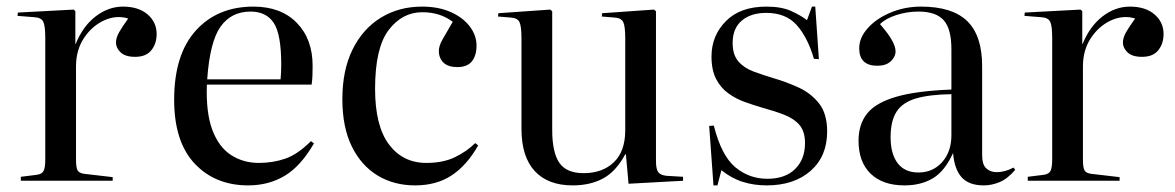

<svg xmlns="http://www.w3.org/2000/svg" viewBox="-20 -547 3556 581"><path d="M43 0V-12L91 -18Q107 -20 112 -30Q117 -40 117 -66V-433Q117 -468 111 -481Q105 -494 83 -495L33 -499L34 -509L203 -518L208 -513V-414H209Q231 -468 269.5 -497.5Q308 -527 352 -527Q399 -527 426.5 -503.5Q454 -480 454 -444Q454 -415 438 -395Q422 -375 389 -375Q359 -375 345 -388.5Q331 -402 331 -418Q331 -433 340.5 -449.5Q350 -466 368 -491Q332 -502 295.5 -485.5Q259 -469 234.5 -432.5Q210 -396 210 -346V-64Q210 -41 214.5 -32Q219 -23 235 -21L321 -11V0Z M731 14Q631 14 569 -52Q507 -118 507 -245Q507 -382 572.5 -454.5Q638 -527 747 -527Q830 -527 878 -478Q926 -429 926 -348Q926 -332 925.5 -318.5Q925 -305 923 -291H606Q603 -206 622.5 -154Q642 -102 679 -78Q716 -54 763 -54Q806 -54 843.5 -67Q881 -80 921 -120L930 -113Q890 -44 841.5 -15Q793 14 731 14ZM607 -307H829Q830 -316 830.5 -327.5Q831 -339 831 -352Q831 -443 808.5 -477.5Q786 -512 738 -512Q680 -512 647.5 -466.5Q615 -421 607 -307Z M1236 14Q1172 14 1122.5 -16Q1073 -46 1044.5 -104Q1016 -162 1016 -247Q1016 -335 1047 -397.5Q1078 -460 1132.5 -493.5Q1187 -527 1257 -527Q1307 -527 1344 -510.5Q1381 -494 1401.5 -467Q1422 -440 1422 -409Q1422 -379 1408 -361.5Q1394 -344 1364 -344Q1336 -344 1322 -357.5Q1308 -371 1308 -393Q1308 -408 1319 -427.5Q1330 -447 1350 -481Q1312 -510 1258 -510Q1197 -510 1156 -456Q1115 -402 1115 -278Q1115 -166 1157 -110Q1199 -54 1270 -54Q1321 -54 1357 -71.5Q1393 -89 1418 -114L1427 -107Q1393 -47 1347 -16.5Q1301 14 1236 14Z M1713 14Q1638 14 1598 -29.5Q1558 -73 1558 -157V-432Q1558 -467 1552 -480Q1546 -493 1524 -494L1487 -497L1488 -507L1645 -518L1651 -513V-154Q1651 -86 1672.5 -54.5Q1694 -23 1746 -23Q1803 -23 1837.5 -56Q1872 -89 1872 -153V-432Q1872 -467 1866 -480Q1860 -493 1838 -494L1801 -497L1802 -507L1959 -518L1965 -513V-60Q1965 -36 1971.5 -26.5Q1978 -17 1997 -15L2047 -12V0L1882 9L1874 -80H1872Q1844 -28 1805 -7Q1766 14 1713 14Z M2139 14 2126 -166 2140 -167Q2163 -76 2205 -41Q2247 -6 2302 -6Q2356 -6 2386 -35.5Q2416 -65 2416 -114Q2416 -149 2399.5 -168.5Q2383 -188 2353.5 -199.5Q2324 -211 2284 -222Q2260 -229 2233.5 -238.5Q2207 -248 2184 -264.5Q2161 -281 2147 -308Q2133 -335 2133 -376Q2133 -439 2176.5 -483Q2220 -527 2299 -527Q2345 -527 2374.5 -513.5Q2404 -500 2422 -486L2437 -527H2447L2458 -368L2443 -369Q2424 -434 2391 -471Q2358 -508 2299 -508Q2252 -508 2224.5 -484.5Q2197 -461 2197 -417Q2197 -381 2214.5 -361Q2232 -341 2260.5 -330.5Q2289 -320 2322 -310Q2360 -299 2397 -282Q2434 -265 2458.5 -234Q2483 -203 2483 -149Q2483 -74 2433 -30Q2383 14 2300 14Q2262 14 2228 3.5Q2194 -7 2163 -32L2151 14Z M2717 14Q2651 14 2614.5 -21.5Q2578 -57 2578 -121Q2578 -171 2604 -203.5Q2630 -236 2691.5 -254Q2753 -272 2859 -276V-398Q2859 -460 2835.5 -486Q2812 -512 2759 -512Q2725 -512 2692.5 -501.5Q2660 -491 2643 -474Q2669 -444 2679.5 -424.5Q2690 -405 2690 -392Q2690 -375 2675.5 -361.5Q2661 -348 2635 -348Q2580 -348 2580 -401Q2580 -433 2606 -462Q2632 -491 2675 -509Q2718 -527 2767 -527Q2862 -527 2907 -483Q2952 -439 2952 -347V-77Q2952 -49 2964.5 -37.5Q2977 -26 2996 -26Q3021 -26 3047 -40L3052 -33Q3029 -6 3005 4Q2981 14 2957 14Q2912 14 2890 -10.5Q2868 -35 2864 -84Q2839 -29 2803 -7.5Q2767 14 2717 14ZM2759 -25Q2803 -25 2831 -56.5Q2859 -88 2859 -138V-262Q2792 -261 2751.5 -249Q2711 -237 2693 -209Q2675 -181 2675 -132Q2675 -81 2696.5 -53Q2718 -25 2759 -25Z M3090 0V-12L3138 -18Q3154 -20 3159 -30Q3164 -40 3164 -66V-433Q3164 -468 3158 -481Q3152 -494 3130 -495L3080 -499L3081 -509L3250 -518L3255 -513V-414H3256Q3278 -468 3316.5 -497.5Q3355 -527 3399 -527Q3446 -527 3473.5 -503.5Q3501 -480 3501 -444Q3501 -415 3485 -395Q3469 -375 3436 -375Q3406 -375 3392 -388.5Q3378 -402 3378 -418Q3378 -433 3387.5 -449.5Q3397 -466 3415 -491Q3379 -502 3342.5 -485.5Q3306 -469 3281.5 -432.5Q3257 -396 3257 -346V-64Q3257 -41 3261.5 -32Q3266 -23 3282 -21L3368 -11V0Z"/></svg>

Font: Literata 72pt
Style: Regular
Weight: 400
Designer: Latin by Veronika Burian and Jose Scaglione. Greek by Irene Vlachou. Cyrillic by Vera Evstafieva.
Foundry: TypeTogether
Version: Version 3.002